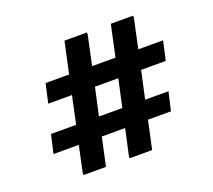

<svg xmlns="http://www.w3.org/2000/svg" viewBox="-119 -856 1122 1012"><g transform="rotate(-20 442.5 -350.0)"><path d="M661 -417 627 -262H758L734 -158H605L571 0H445V-12L477 -158H346L312 0H186V-12L217 -158H75L99 -262H240L273 -417H140L164 -524H296L334 -700H460V-688L425 -524H556L594 -700H719V-688L684 -524H823L799 -417ZM533 -417H402L368 -262H499Z"/></g></svg>

Font: Be Vietnam ExtraBold
Style: Regular
Weight: 800
Designer: Gabriel Lam
Foundry: TypeRant
Version: Version 4.000